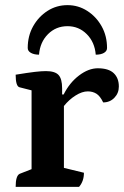

<svg xmlns="http://www.w3.org/2000/svg" viewBox="-20 -728 483 748"><path d="M41 0Q41 -44 57 -51L103 -69V-376L56 -388Q41 -392 41 -437Q90 -445 116 -448Q142 -451 159 -451Q194 -451 208 -436Q222 -421 222 -384V-360H228Q251 -406 288 -434Q325 -462 361 -462Q403 -462 423 -443Q443 -424 443 -391Q443 -365 425.5 -347Q408 -329 382 -329Q370 -354 355.5 -363Q341 -372 322 -372Q300 -372 274.5 -356Q249 -340 229 -315V-74L307 -55Q307 -22 288 0ZM243 -708Q285 -708 320 -685.5Q355 -663 376 -625.5Q397 -588 397 -541Q397 -529 385 -522Q373 -515 353 -515Q349 -564 318 -595Q287 -626 243 -626Q198 -626 167 -595Q136 -564 132 -515Q113 -515 100.5 -522Q88 -529 88 -541Q88 -588 109 -625.5Q130 -663 165 -685.5Q200 -708 243 -708Z"/></svg>

Font: Petrona
Style: Bold
Weight: 700
Designer: Ringo R. Seeber
Foundry: Ringo R. Seeber
Version: Version 2.001; ttfautohint (v1.8.3)